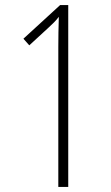

<svg xmlns="http://www.w3.org/2000/svg" viewBox="-20 -734 436 754"><path d="M248 0H209V-549Q209 -580 209.5 -607Q210 -634 211 -668Q202 -656 192.5 -646.5Q183 -637 170 -625L95 -556L72 -582L216 -714H248Z"/></svg>

Font: Noto Sans Arabic UI XCn XLt
Style: Regular
Weight: 200
Width: 2
Designer: Monotype Design Team, Nadine Chahine and Nizar Qandah
Foundry: Monotype Imaging Inc.
Version: Version 2.010; ttfautohint (v1.8.4.7-5d5b)